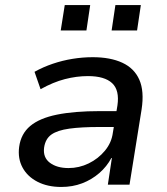

<svg xmlns="http://www.w3.org/2000/svg" viewBox="-20 -733 662 762"><path d="M223 9Q169 9 129 -11.5Q89 -32 69.5 -68Q50 -104 56 -150Q63 -202 100 -233Q137 -264 206 -278Q275 -292 376 -292H458L448 -229H374Q303 -229 255.5 -222.5Q208 -216 184 -199Q160 -182 155 -147Q150 -108 178 -87Q206 -66 252 -66Q294 -66 332 -84.5Q370 -103 396.5 -135Q423 -167 428 -207L446 -314Q455 -375 425 -403Q395 -431 329 -431Q284 -431 237.5 -419Q191 -407 141 -379L117 -448Q151 -467 189.5 -480Q228 -493 268 -499.5Q308 -506 348 -506Q418 -506 465.5 -484Q513 -462 533 -416.5Q553 -371 542 -299L494 0H408L424 -106H422Q404 -72 374 -46Q344 -20 306 -5.5Q268 9 223 9ZM423 -612 438 -713H539L524 -612ZM221 -612 237 -713H338L323 -612Z"/></svg>

Font: Nunito Sans 7pt Medium
Style: Italic
Weight: 500
Italic angle: -9°
Designer: Vernon Adams
Foundry: Vernon Adams
Version: Version 3.101;gftools[0.9.27]